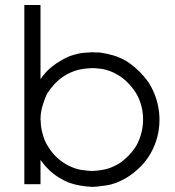

<svg xmlns="http://www.w3.org/2000/svg" viewBox="-20 -727 700 766"><path d="M141.6 -411.1Q151.4 -425.8 163.1 -438.5Q174.8 -451.2 188.5 -461.9Q204.1 -474.6 221.7 -484.4Q238.3 -495.1 257.8 -502.9Q293.9 -515.6 318.4 -516.6Q341.8 -518.6 349.6 -518.6Q356.4 -518.6 364.3 -517.6Q371.1 -517.6 377.9 -517.6Q406.2 -513.7 432.6 -505.9Q458 -498 482.4 -484.4Q509.8 -466.8 532.2 -445.3Q554.7 -423.8 573.2 -397.5Q613.3 -334 616.2 -257.8Q616.2 -253.9 616.2 -249Q616.2 -177.7 581.1 -115.2Q563.5 -85 540 -61.5Q515.6 -37.1 486.3 -18.6Q441.4 7.8 403.3 12.7Q364.3 18.6 349.6 18.6Q325.2 17.6 301.8 13.7Q278.3 9.8 255.9 2Q234.4 -6.8 214.8 -18.6Q196.3 -30.3 178.7 -45.9Q168.9 -55.7 159.2 -66.4Q150.4 -77.1 141.6 -88.9Q141.6 -82 141.6 -74.2Q141.6 -67.4 141.6 -59.6Q141.6 -50.8 141.6 -42Q141.6 -32.2 141.6 -23.4Q141.6 -15.6 141.6 -7.8Q141.6 0 141.6 7.8Q139.6 7.8 138.7 7.8Q136.7 7.8 134.8 7.8Q128.9 7.8 123 7.8Q117.2 7.8 111.3 7.8Q107.4 7.8 103.5 7.8Q99.6 7.8 95.7 7.8Q91.8 7.8 86.9 7.8Q82 7.8 77.1 7.8Q77.1 5.9 77.1 3.9Q77.1 2 77.1 0Q77.1 -80.1 77.1 -159.2Q77.1 -238.3 77.1 -318.4Q77.1 -373 77.1 -427.7Q77.1 -482.4 77.1 -537.1Q77.1 -579.1 77.1 -622.1Q77.1 -665 77.1 -707Q79.1 -707 81.1 -707Q83 -707 85 -707Q89.8 -707 95.7 -707Q101.6 -707 107.4 -707Q111.3 -707 115.2 -707Q119.1 -707 123 -707Q127.9 -707 132.8 -707Q137.7 -707 141.6 -707Q141.6 -706.1 141.6 -704.1Q141.6 -702.1 141.6 -700.2Q141.6 -664.1 141.6 -627.9Q141.6 -591.8 141.6 -556.6Q141.6 -531.2 141.6 -506.8Q141.6 -482.4 141.6 -458Q141.6 -449.2 141.6 -441.4Q141.6 -433.6 141.6 -424.8Q141.6 -421.9 141.6 -418Q141.6 -415 141.6 -411.1ZM141.6 -250Q142.6 -246.1 142.6 -242.2Q142.6 -238.3 142.6 -234.4Q144.5 -210.9 151.4 -188.5Q157.2 -166 169.9 -145.5Q183.6 -122.1 202.1 -103.5Q220.7 -85 244.1 -71.3Q277.3 -52.7 306.6 -48.8Q335.9 -44.9 346.7 -44.9Q377 -45.9 405.3 -52.7Q432.6 -60.5 459 -77.1Q478.5 -90.8 495.1 -108.4Q511.7 -126 524.4 -146.5Q550.8 -195.3 550.8 -251Q550.8 -306.6 523.4 -354.5Q508.8 -377.9 490.2 -396.5Q472.7 -415 449.2 -428.7Q434.6 -437.5 418.9 -443.4Q403.3 -449.2 386.7 -452.1Q382.8 -452.1 377.9 -453.1Q372.1 -454.1 369.1 -454.1Q363.3 -455.1 355.5 -455.1Q347.7 -455.1 346.7 -455.1Q315.4 -454.1 288.1 -447.3Q260.7 -439.5 234.4 -422.9Q213.9 -409.2 197.3 -391.6Q181.6 -374 168 -353.5Q159.2 -335.9 150.4 -307.6Q141.6 -279.3 141.6 -250Z"/></svg>

Font: LeFont
Style: Light
Weight: 300
Designer: Leryon MEDIA
Version: Version 1.0